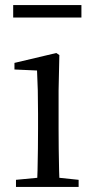

<svg xmlns="http://www.w3.org/2000/svg" viewBox="-20 -737 372 757"><path d="M43 0V-28L127 -36Q128 -49 128 -65Q129 -106 129.5 -150.5Q130 -195 130 -229V-289Q130 -340 129 -381Q128 -422 126 -459L37 -463V-489L202 -528L214 -520L211 -380V-229Q211 -195 211.5 -150.5Q212 -106 213 -65Q213 -49 214 -36L290 -28V0ZM32 -668V-717H301V-668Z"/></svg>

Font: Early Summer Mincho
Style: Regular
Weight: 400
Designer: GuiWonder
Version: Version 1.002